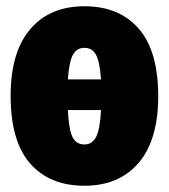

<svg xmlns="http://www.w3.org/2000/svg" viewBox="-20 -574 540 614"><path d="M486 -266Q486 -127 423.5 -53.5Q361 20 250 20Q139 20 76.5 -51Q14 -122 14 -268Q14 -407 76.5 -480.5Q139 -554 250 -554Q361 -554 423.5 -482.5Q486 -411 486 -266ZM197 -320H303Q299 -377 287 -399Q275 -421 250 -421Q225 -421 213 -398.5Q201 -376 197 -320ZM303 -222H197Q200 -159 212 -135.5Q224 -112 250 -112Q275 -112 287.5 -136.5Q300 -161 303 -222Z"/></svg>

Font: Fira Sans Extra Condensed Black
Style: Regular
Weight: 900
Width: 1
Designer: Carrois Corporate & Edenspiekermann AG
Foundry: Carrois Corporate GbR & Edenspiekermann AG
Version: Version 4.203